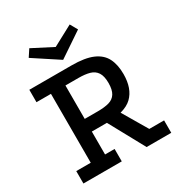

<svg xmlns="http://www.w3.org/2000/svg" viewBox="-183 -916 983 1045"><g transform="rotate(-30 309.0 -393.5)"><path d="M38 0V-78H129V-511H38V-589H303Q387 -589 435.5 -568Q484 -547 504.5 -506.5Q525 -466 525 -407Q525 -316 476 -269Q427 -222 309 -222H219V-78H279V0ZM220 -301H302Q345 -301 373 -309Q401 -317 415.5 -340Q430 -363 430 -406Q430 -449 415 -472Q400 -495 371.5 -503Q343 -511 302 -511H220ZM435 0 310 -229 401 -241 497 -78H590V0ZM279 -638 122 -741 151 -785 279 -719 406 -787 432 -741Z"/></g></svg>

Font: Podkova Medium
Style: Regular
Weight: 500
Designer: Ilya Yudin
Foundry: Cyreal (www.cyreal.org)
Version: Version 2.103